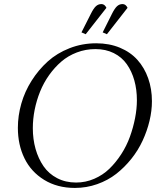

<svg xmlns="http://www.w3.org/2000/svg" viewBox="-20 -926 795 954"><path d="M68.8 -291Q68.8 -351.1 85.9 -411.1Q103 -471.2 137 -524.9Q170.9 -578.6 217 -620.4Q263.2 -662.1 325.7 -686.5Q388.2 -710.9 458 -710.9Q522.9 -710.9 575.7 -689Q628.4 -667 663.1 -628.2Q697.8 -589.4 716.3 -536.9Q734.9 -484.4 734.9 -422.9Q734.9 -375.5 722.9 -325.4Q710.9 -275.4 688.7 -227.3Q666.5 -179.2 632.6 -136.7Q598.6 -94.2 557.4 -62Q516.1 -29.8 462.9 -11Q409.7 7.8 352.1 7.8Q264.6 7.8 199.5 -32.2Q134.3 -72.3 101.6 -139.4Q68.8 -206.5 68.8 -291ZM143.1 -289.1Q143.1 -234.4 156.7 -186Q170.4 -137.7 196.3 -100.1Q222.2 -62.5 263.9 -40.8Q305.7 -19 357.9 -19Q405.3 -19 448.2 -37.6Q491.2 -56.2 523.4 -87.4Q555.7 -118.7 582.3 -159.7Q608.9 -200.7 625.5 -246.6Q642.1 -292.5 651.1 -338.9Q660.2 -385.3 660.2 -428.2Q660.2 -481 647.5 -526.4Q634.8 -571.8 610.1 -606.9Q585.4 -642.1 545.4 -662.1Q505.4 -682.1 454.1 -682.1Q405.8 -682.1 362.1 -665.5Q318.4 -648.9 284.9 -620.1Q251.5 -591.3 224.1 -553Q196.8 -514.6 179.2 -470.9Q161.6 -427.2 152.3 -380.9Q143.1 -334.5 143.1 -289.1ZM384.8 -765.1 431.2 -856.9Q444.8 -884.3 456.5 -895Q468.3 -905.8 483.9 -905.8Q500 -905.8 508.8 -887.2L405.8 -755.9ZM490.2 -765.1 536.1 -856.9Q549.8 -884.3 561.5 -895Q573.2 -905.8 588.9 -905.8Q605 -905.8 613.8 -887.2L511.2 -755.9Z"/></svg>

Font: Dihjauti
Style: Italic
Weight: 400
Italic angle: -9°
Designer: T. Christopher White
Version: Version 3.0.0